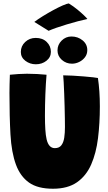

<svg xmlns="http://www.w3.org/2000/svg" viewBox="-20 -1114 646 1147"><path d="M296.5 13.5Q205.5 13.5 153.5 -23.2Q101.5 -60 75.5 -130Q48.5 -203 42.5 -310.8Q36.5 -418.5 36.5 -557.5Q36.5 -583 37.2 -610.5Q38 -638 39 -667.5Q65 -670 91.2 -671.8Q117.5 -673.5 141 -673.5Q171.5 -673.5 202.2 -671.8Q233 -670 258 -667.5Q253.5 -614.5 251 -550Q248.5 -485.5 248.5 -422Q248.5 -375 250.8 -340Q253 -305 258.5 -281.5Q271 -229 307.5 -229Q333.5 -229 346.5 -246Q359.5 -263 363.8 -291.5Q368 -320 368 -355Q368 -373.5 367.5 -406.2Q367 -439 366 -478.2Q365 -517.5 363.5 -555.2Q362 -593 360.5 -622.2Q359 -651.5 357.5 -664Q382 -664 415 -662Q448 -660 480.2 -657.5Q512.5 -655 536 -652.2Q559.5 -649.5 565 -648Q576.5 -570.5 576.5 -478.5Q576.5 -377.5 565.5 -288.5Q554.5 -199.5 524.8 -131.5Q495 -63.5 439.8 -25Q384.5 13.5 296.5 13.5ZM410 -733.5Q375 -733.5 349.2 -756.5Q323.5 -779.5 323.5 -813Q323.5 -847 348.2 -871.5Q373 -896 407 -896Q445 -896 473.2 -873Q501.5 -850 501.5 -814.5Q501.5 -790.5 487.8 -772.2Q474 -754 453 -743.8Q432 -733.5 410 -733.5ZM194 -730Q159 -730 131.8 -750.5Q104.5 -771 104.5 -803.5Q104.5 -839 130.5 -863.2Q156.5 -887.5 193.5 -887.5Q234.5 -887.5 259.2 -863.2Q284 -839 284 -804.5Q284 -772 257.5 -751Q231 -730 194 -730ZM391 -1093.5Q418.5 -1076.5 442.5 -1056.8Q466.5 -1037 482.5 -1021.5Q498.5 -1006 502 -1000.5Q478 -995.5 445.5 -987Q413 -978.5 379 -968.2Q345 -958 316 -947.8Q287 -937.5 270.5 -930L185 -983Q206 -999 236 -1017.5Q266 -1036 297.2 -1053Q328.5 -1070 354 -1081.2Q379.5 -1092.5 391 -1093.5Z"/></svg>

Font: Grandstander Black
Style: Regular
Weight: 900
Designer: Tyler Finck
Foundry: Etcetera Type Co
Version: Version 1.200; ttfautohint (v1.8.3)